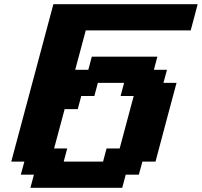

<svg xmlns="http://www.w3.org/2000/svg" viewBox="-20 -895 962 915"><path d="M125 0H562.5L579.1 -62.5H641.6L658.7 -125H721.2Q737.8 -187.5 771 -312.5Q804.2 -437.5 821.3 -500H758.8L775.9 -562.5H713.4L730 -625H417.5L400.9 -562.5H338.4L388.7 -750H888.7Q894.5 -770.5 905.5 -812.5Q916.5 -854.5 921.9 -875H234.4L33.7 -125H96.2L79.1 -62.5H141.6ZM471.2 -125H283.7L300.3 -187.5H237.8L288.1 -375H350.6L367.2 -437.5H429.7L446.3 -500H571.3L554.7 -437.5H617.2Q606 -396 583.7 -312.5Q561.5 -229 550.3 -187.5H487.8Z"/></svg>

Font: Faithful 32x
Style: SemiboldOblique
Weight: 400
Foundry: Faithful Resource Pack
Version: Version 1.0; January 27, 2023